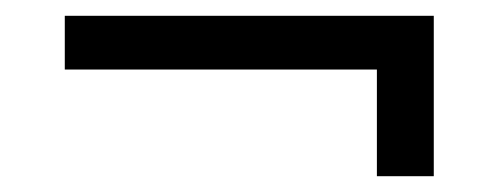

<svg xmlns="http://www.w3.org/2000/svg" viewBox="-20 -409 633 243"><path d="M62 -389H529V-186H457V-321H62Z"/></svg>

Font: Questrial
Style: Regular
Weight: 400
Designer: Joe Prince
Foundry: Joe Prince
Version: Version 1.002